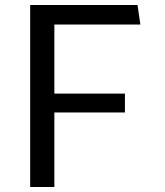

<svg xmlns="http://www.w3.org/2000/svg" viewBox="-20 -750 660 770"><path d="M101 0H198V-299H481V-374.5H198V-651.5H543L531.5 -730H101Z"/></svg>

Font: FontWithASyntaxHighlighterNightOwl
Style: Regular
Weight: 400
Designer: Riley Cran & the Lettermatic Team
Foundry: Lettermatic
Version: Version 1.000 (FontWithASyntaxHighlighterNightOwl)